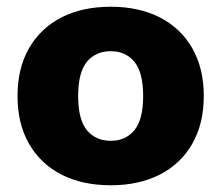

<svg xmlns="http://www.w3.org/2000/svg" viewBox="-20 -539 657 570"><path d="M309 11Q224 11 162 -21Q100 -53 66 -112.5Q32 -172 32 -254Q32 -336 66 -395.5Q100 -455 162 -487Q224 -519 309 -519Q393 -519 455 -487Q517 -455 551 -395.5Q585 -336 585 -254Q585 -172 551 -112.5Q517 -53 455 -21Q393 11 309 11ZM309 -121Q353 -121 379 -152.5Q405 -184 405 -254Q405 -324 379 -355.5Q353 -387 309 -387Q264 -387 238 -355.5Q212 -324 212 -254Q212 -184 238 -152.5Q264 -121 309 -121Z"/></svg>

Font: Mulish Black
Style: Regular
Weight: 900
Designer: Vernon Adams
Foundry: Vernon Adams
Version: Version 3.603; ttfautohint (v1.8.3)